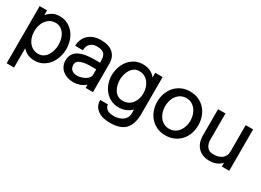

<svg xmlns="http://www.w3.org/2000/svg" viewBox="-23 -1173 2753 2022"><g transform="rotate(30 1353.0 -162.5)"><path d="M140 -445Q174 -483 208 -500Q242 -517 287 -517Q345 -517 388.5 -494Q432 -471 461 -433.5Q490 -396 505 -348Q520 -300 520 -251Q520 -201 505 -152.5Q490 -104 460.5 -65Q431 -26 387.5 -2Q344 22 287 22Q239 22 204 6Q169 -10 140 -42V192H50V-503H140ZM287 -435Q236 -435 201.5 -407Q167 -379 150 -337.5Q133 -296 133 -247Q133 -198 150 -156.5Q167 -115 201.5 -87Q236 -59 287 -59Q320 -59 346 -74.5Q372 -90 389.5 -116.5Q407 -143 416.5 -177Q426 -211 426 -249Q426 -286 417 -319.5Q408 -353 390 -378.5Q372 -404 346 -419.5Q320 -435 287 -435Z M900 -39Q871 -11 831 2Q791 15 753 15Q716 15 683 4Q650 -7 625 -27.5Q600 -48 585.5 -78Q571 -108 571 -146Q571 -179 581.5 -203.5Q592 -228 609.5 -245Q627 -262 650.5 -273.5Q674 -285 701 -291Q727 -298 755 -300.5Q783 -303 811 -304Q834 -305 856.5 -304.5Q879 -304 899 -304Q899 -336 896 -360.5Q893 -385 881.5 -402Q870 -419 847.5 -428Q825 -437 786 -437Q735 -437 706 -408Q677 -379 677 -328H583Q583 -374 600 -409.5Q617 -445 645 -469Q673 -493 710 -505Q747 -517 787 -517Q888 -517 938.5 -471Q989 -425 989 -346V1H900ZM899 -224H870H813Q781 -224 744 -216Q709 -209 687.5 -193Q666 -177 666 -146Q666 -106 690.5 -85.5Q715 -65 753 -65Q779 -65 805 -72.5Q831 -80 852 -92.5Q873 -105 886 -122.5Q899 -140 899 -161Z M1455 -503H1545V-52Q1545 67 1489 129.5Q1433 192 1303 192Q1271 192 1234.5 185.5Q1198 179 1167.5 161Q1137 143 1116.5 112.5Q1096 82 1096 34H1189Q1192 57 1202.5 71.5Q1213 86 1228.5 94.5Q1244 103 1263 106.5Q1282 110 1303 110Q1333 110 1360.5 102.5Q1388 95 1409 80Q1430 65 1442.5 43Q1455 21 1455 -9V-56Q1426 -26 1385.5 -10Q1345 6 1303 6Q1246 6 1203 -16.5Q1160 -39 1130.5 -75.5Q1101 -112 1086 -158Q1071 -204 1071 -252Q1071 -299 1085.5 -346.5Q1100 -394 1129.5 -432Q1159 -470 1202.5 -493.5Q1246 -517 1303 -517Q1349 -517 1389.5 -499Q1430 -481 1455 -445ZM1303 -435Q1268 -435 1243 -418.5Q1218 -402 1201.5 -375.5Q1185 -349 1177 -316.5Q1169 -284 1169 -252Q1169 -220 1177 -188.5Q1185 -157 1201.5 -132Q1218 -107 1243 -91.5Q1268 -76 1303 -76Q1340 -76 1369 -90.5Q1398 -105 1417 -129.5Q1436 -154 1446 -186Q1456 -218 1456 -253Q1456 -287 1446 -320Q1436 -353 1416.5 -378.5Q1397 -404 1368.5 -419.5Q1340 -435 1303 -435Z M1874 15Q1814 15 1767.5 -7.5Q1721 -30 1689.5 -67Q1658 -104 1641.5 -152Q1625 -200 1625 -251Q1625 -302 1641.5 -350Q1658 -398 1689.5 -435Q1721 -472 1767.5 -494.5Q1814 -517 1874 -517Q1935 -517 1981.5 -495Q2028 -473 2060 -436Q2092 -399 2108.5 -350.5Q2125 -302 2125 -250Q2125 -198 2108.5 -150Q2092 -102 2060 -65.5Q2028 -29 1981 -7Q1934 15 1874 15ZM1875 -437Q1837 -437 1808 -421Q1779 -405 1759.5 -379Q1740 -353 1730.5 -319.5Q1721 -286 1721 -251Q1721 -216 1731 -182.5Q1741 -149 1760.5 -123Q1780 -97 1808.5 -81Q1837 -65 1875 -65Q1912 -65 1941 -81Q1970 -97 1989.5 -123Q2009 -149 2019 -182Q2029 -215 2029 -250Q2029 -284 2019 -318Q2009 -352 1989.5 -378Q1970 -404 1941 -420.5Q1912 -437 1875 -437Z M2556 -44Q2529 -15 2492.5 0Q2456 15 2412 15Q2364 15 2328 0Q2292 -15 2268 -41.5Q2244 -68 2232 -104Q2220 -140 2220 -182V-502H2310V-182Q2310 -132 2335 -98.5Q2360 -65 2412 -65Q2443 -65 2469.5 -72Q2496 -79 2515 -93.5Q2534 -108 2545 -130Q2556 -152 2556 -182V-502H2646V1H2556Z"/></g></svg>

Font: Gen
Style: Regular
Weight: 400
Version: Version 1.000;PS 001.001;hotconv 1.0.56